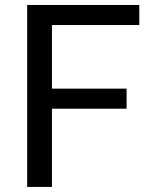

<svg xmlns="http://www.w3.org/2000/svg" viewBox="-20 -736 606 756"><path d="M528.5 -716.5V-637.5H184.5V-387H478.5V-308H184.5V0H87V-716.5Z"/></svg>

Font: Lato TR
Style: Regular
Weight: 400
Designer: Lukasz Dziedzic
Foundry: tyPoland Lukasz Dziedzic
Version: Version 1.104 2013